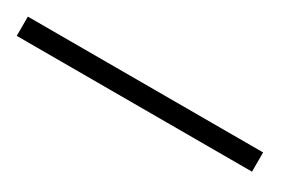

<svg xmlns="http://www.w3.org/2000/svg" viewBox="-16 -36 462 311"><g transform="rotate(30 215.0 119.0)"><path d="M-10 137V101H430V137Z"/></g></svg>

Font: Ancizar Sans Thin
Style: Italic
Weight: 100
Italic angle: -4°
Designer: Cesar Puertas, Viviana Monsalve, Julian Moncada, Julian Prieto, Jose Castro, Mariel Hernandez, Felipe Aragon, Sara Alarc
Version: Version 8.100